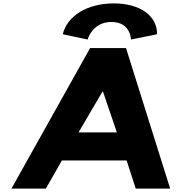

<svg xmlns="http://www.w3.org/2000/svg" viewBox="-20 -1107 1066 1127"><path d="M494.6 -875C494.6 -875 520.6 -978 634.3 -978C748 -978 748.7 -875 748.7 -875L902 -906C903.2 -1013 803.8 -1087 647.7 -1087C491.6 -1087 373.6 -1013 348.5 -906ZM666 -330H441L581.8 -570H584.2ZM719.6 -825H509L47.2 0H249.2L343.3 -165H723.2L776.8 0H978.8Z"/></svg>

Font: Hussar
Style: BdSuprExtOblOne
Weight: 700
Foundry: Cannot Into Space Fonts
Version: Version 2.00